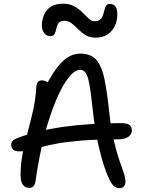

<svg xmlns="http://www.w3.org/2000/svg" viewBox="-20 -997 766 1027"><path d="M618.2 9.4Q596.2 9.4 581.6 -9.5Q567 -28.4 549.8 -72.4Q535.2 -108.8 520.9 -161.7Q506.6 -214.6 495.7 -273.6Q484.8 -332.6 478.8 -386Q471.8 -451.4 465.9 -497Q460 -542.6 453 -570.2Q446 -597.8 435.4 -610.7Q424.8 -623.6 407.4 -623.6Q379.8 -623.6 346.5 -581.4Q313.2 -539.2 279.9 -461Q246.6 -382.8 218 -273.8Q189.4 -164.8 170.6 -31.4Q168.2 -12.4 160.4 -2.2Q152.6 8 137.6 8Q115.2 8 102.7 -7.7Q90.2 -23.4 90.2 -63.2Q90.2 -121 101.7 -178.7Q113.2 -236.4 129.1 -294.2Q145 -352 158 -411.4Q171 -470.8 174.2 -531Q175 -547.6 182.2 -557.4Q189.4 -567.2 204 -567.2Q218 -567.2 231.2 -559.1Q244.4 -551 254.8 -534L218.2 -523.8Q264.2 -617 309.8 -663.6Q355.4 -710.2 409 -710.2Q467 -710.2 496 -676.2Q525 -642.2 539.3 -571.5Q553.6 -500.8 565.2 -389Q574.6 -305.8 588.7 -245.7Q602.8 -185.6 617.1 -144Q631.4 -102.4 641.1 -74.2Q650.8 -46 650.8 -25.4Q650.8 -9 642.5 0.2Q634.2 9.4 618.2 9.4ZM82.8 -187.2Q60.8 -187.2 50.4 -196.8Q40 -206.4 40 -222.4Q40 -235 47.8 -243.5Q55.6 -252 74.6 -259.4Q182.8 -299.6 322.8 -319Q462.8 -338.4 625.2 -338.4Q660.2 -338.4 672.7 -328.3Q685.2 -318.2 685.2 -299.2Q685.2 -278.6 666.2 -265.1Q647.2 -251.6 610.2 -251.6Q495.4 -251.6 417 -245.2Q338.6 -238.8 286.4 -229.3Q234.2 -219.8 199.2 -209.9Q164.2 -200 137.5 -193.6Q110.8 -187.2 82.8 -187.2ZM249.6 -803.6Q229.4 -803.6 216.6 -820Q203.8 -836.4 203.8 -861.4Q203.8 -888.2 214.5 -915.1Q225.2 -942 249.9 -959.7Q274.6 -977.4 316.6 -977.4Q352.8 -977.4 377.8 -963.1Q402.8 -948.8 420.9 -930.5Q439 -912.2 454.1 -897.9Q469.2 -883.6 486.2 -883.6Q506.6 -883.6 516.5 -892.8Q526.4 -902 531.1 -916Q535.8 -930 538.9 -944Q542 -958 548.3 -967.2Q554.6 -976.4 567.8 -976.4Q584.8 -976.4 596.1 -964.2Q607.4 -952 607.4 -922Q607.4 -866.2 576.3 -830.9Q545.2 -795.6 490.6 -795.6Q459.8 -795.6 437.8 -809.1Q415.8 -822.6 397.9 -840.8Q380 -859 362.8 -872.5Q345.6 -886 324.4 -886Q301.6 -886 293.1 -873.6Q284.6 -861.2 281.4 -844.8Q278.2 -828.4 272.3 -816Q266.4 -803.6 249.6 -803.6Z"/></svg>

Font: Shantell Sans Light
Style: Regular
Weight: 300
Designer: Stephen Nixon, Anya Danilova, Shantell Martin
Foundry: Arrow Type
Version: Version 1.011;[c5ecc13dd]